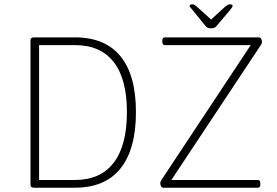

<svg xmlns="http://www.w3.org/2000/svg" viewBox="-20 -874 1291 894"><path d="M138 0Q122 0 122 -14V-686Q122 -700 138 -700H329Q469 -700 541 -612Q613 -524 613 -352Q613 -179 541 -89.5Q469 0 329 0ZM162 -36H329Q448 -36 509.5 -116.5Q571 -197 571 -352Q571 -506 509.5 -585Q448 -664 329 -664H162ZM740 0Q737 0 734 -2Q731 -4 729.5 -7.5Q728 -11 727 -14.5Q726 -18 726 -22Q726 -24 727.5 -27.5Q729 -31 731 -35L1160 -683L1172 -664H748Q736 -664 736 -678V-686Q736 -700 748 -700H1186Q1189 -700 1192 -698Q1195 -696 1196.5 -692.5Q1198 -689 1199 -685.5Q1200 -682 1200 -678Q1200 -676 1198.5 -672.5Q1197 -669 1195 -665L768 -21L760 -36H1180Q1192 -36 1192 -22V-14Q1192 0 1180 0ZM1050 -854Q1055 -854 1059 -852.5Q1063 -851 1063 -847Q1063 -843 1059 -837.5Q1055 -832 1050 -826L991 -756Q986 -750 982 -747Q978 -744 973.5 -743Q969 -742 963 -742Q957 -742 952.5 -743Q948 -744 944 -746.5Q940 -749 936 -754L877 -827Q873 -832 868 -837.5Q863 -843 863 -847Q863 -851 867.5 -852.5Q872 -854 877 -854Q882 -854 888 -850Q894 -846 901 -839L963 -783L1024 -839Q1032 -846 1038.5 -850Q1045 -854 1050 -854Z"/></svg>

Font: Asap Thin
Style: Regular
Weight: 250
Designer: Pablo Cosgaya
Foundry: Omnibus-Type
Version: Version 3.001